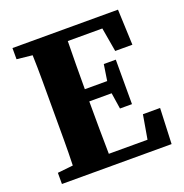

<svg xmlns="http://www.w3.org/2000/svg" viewBox="-120 -765 835 872"><g transform="rotate(-20 297.5 -328.5)"><path d="M33 -603V-657H543L550 -485H467L447 -601H280Q279 -544 278.5 -486Q278 -428 278 -369H386L398 -447H456V-232H398L386 -310H278Q278 -241 278.5 -179Q279 -117 280 -56H467L487 -172H570L563 0H33V-54L108 -62Q110 -123 110 -185Q110 -247 110 -310V-347Q110 -409 110 -471.5Q110 -534 108 -595Z"/></g></svg>

Font: Source Serif Pro
Style: Bold
Weight: 700
Designer: Frank Grießhammer
Foundry: Adobe Systems Incorporated
Version: Version 3.001;hotconv 1.0.111;makeotfexe 2.5.65597